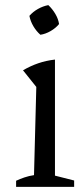

<svg xmlns="http://www.w3.org/2000/svg" viewBox="-20 -731 329 751"><path d="M43 0V-24Q58 -31 75.5 -37Q93 -43 113 -46L122 -391L70 -456Q99 -473 129.5 -483.5Q160 -494 195 -498V-44L270 -25V0ZM169 -711Q185 -696 196.5 -676.5Q208 -657 211 -637Q198 -621 178 -609.5Q158 -598 138 -595Q122 -609 110.5 -628.5Q99 -648 95 -669Q109 -685 128.5 -696Q148 -707 169 -711Z"/></svg>

Font: Piazzolla Thin
Style: Regular
Weight: 400
Version: Version 2.001